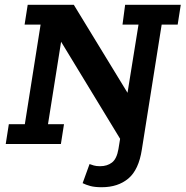

<svg xmlns="http://www.w3.org/2000/svg" viewBox="-20 -603 777 804"><path d="M406 181Q377 181 358.5 176Q340 171 326 164L355 84Q363 87 373 90Q383 93 399 93Q429 93 449 77.5Q469 62 476 21L489 -59L495 -2L225 -446L239 -448L181 -83H248L235 0H4L17 -83H84L150 -500H83L96 -583H289L524 -198L507 -171L560 -500H493L504 -583H737L724 -500H657L574 23Q561 108 517.5 144.5Q474 181 406 181Z"/></svg>

Font: Rokkitt SemiBold
Style: Italic
Weight: 600
Italic angle: -9°
Designer: Vernon Adams
Foundry: Vernon Adams
Version: Version 3.103